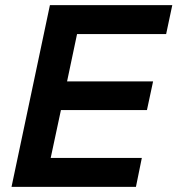

<svg xmlns="http://www.w3.org/2000/svg" viewBox="-20 -730 693 750"><path d="M25 0H511L534 -113H178L218 -300H554L578 -412H242L281 -597H629L653 -710H175Z"/></svg>

Font: Geist SemiBold
Style: Italic
Weight: 600
Italic angle: -12°
Designer: Basement.studio, Andrés Briganti, Mateo Zaragoza
Foundry: Basement.studio, Vercel, Andrés Briganti, Guido Ferreyra, Mateo Zaragoza
Version: Version 1.500